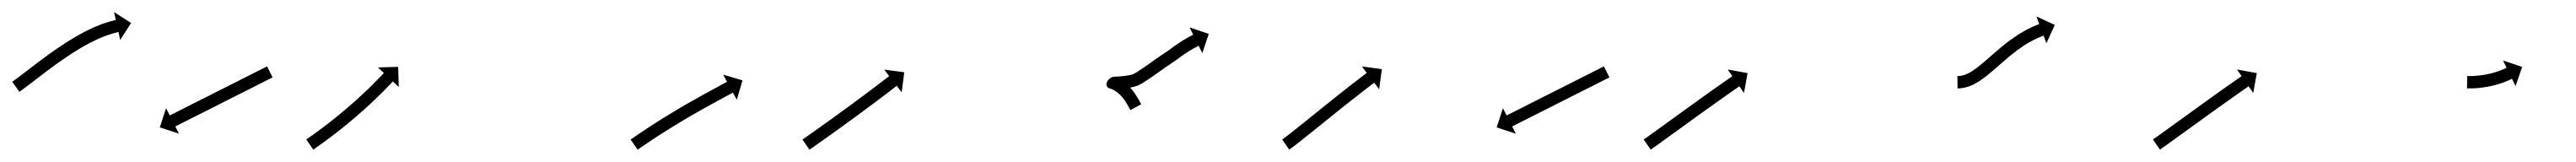

<svg xmlns="http://www.w3.org/2000/svg" viewBox="-49 -345 4183 263"><path d="M-27.7 -213.3C-28.2 -212.9 -28.6 -212.6 -29.1 -212.3L-17.5 -195.9C-17.1 -196.3 -16.6 -196.6 -16.1 -197L-16.1 -197L-16.1 -197C-14.7 -198 -13.3 -199 -11.9 -200L-11.9 -200L-11.9 -200C-9.6 -201.7 -7.4 -203.3 -5.2 -205L-5.2 -205L-5.2 -205C-2.2 -207.3 0.7 -209.5 3.6 -211.7L3.7 -211.7L3.7 -211.7C7.2 -214.5 10.8 -217.2 14.3 -219.9L14.3 -219.9L14.3 -219.9C18.3 -223 22.4 -226 26.4 -229.1L26.4 -229.1L26.4 -229.1C30.8 -232.4 35.2 -235.6 39.7 -238.9C39.7 -238.9 39.7 -238.9 39.7 -238.9C39.6 -238.9 39.6 -238.9 39.6 -238.9C44.3 -242.2 49 -245.6 53.8 -248.9C53.8 -248.9 53.7 -248.9 53.7 -248.8C53.7 -248.8 53.7 -248.8 53.7 -248.8C58.5 -252.1 63.4 -255.4 68.3 -258.6C68.3 -258.6 68.3 -258.6 68.3 -258.6C68.2 -258.5 68.2 -258.5 68.2 -258.5C73.1 -261.6 78.1 -264.7 83 -267.7C83 -267.7 83 -267.6 83 -267.6C82.9 -267.6 82.9 -267.6 82.9 -267.6C87.7 -270.4 92.6 -273.1 97.5 -275.7C97.5 -275.7 97.5 -275.6 97.4 -275.6C97.4 -275.6 97.4 -275.6 97.4 -275.6C102 -277.9 106.6 -280.1 111.3 -282.3C111.3 -282.3 111.3 -282.3 111.2 -282.2C111.2 -282.2 111.1 -282.2 111.1 -282.2C115.3 -284 119.5 -285.7 123.7 -287.3C123.7 -287.3 123.7 -287.3 123.6 -287.2C123.6 -287.2 123.5 -287.2 123.5 -287.2C127 -288.4 130.5 -289.6 134 -290.6C134 -290.6 133.9 -290.6 133.9 -290.6C133.8 -290.6 133.8 -290.6 133.8 -290.6C136.1 -291.2 138.5 -291.8 140.9 -292.4C140.9 -292.4 140.8 -292.4 140.8 -292.4C140.8 -292.4 140.7 -292.4 140.7 -292.4C141.6 -292.6 142.5 -292.8 143.4 -293L146.2 -280.1L163.9 -307.7L136.2 -325.4L139.1 -312.5C138.1 -312.3 137.2 -312.1 136.3 -311.9C136.3 -311.9 136.2 -311.9 136.2 -311.9C136.2 -311.9 136.2 -311.9 136.2 -311.9C133.6 -311.2 131 -310.5 128.4 -309.8C128.4 -309.8 128.3 -309.8 128.3 -309.8C128.2 -309.8 128.2 -309.8 128.2 -309.8C124.4 -308.6 120.7 -307.4 116.9 -306.1C116.9 -306.1 116.9 -306.1 116.8 -306C116.8 -306 116.7 -306 116.7 -306C112.2 -304.3 107.7 -302.5 103.2 -300.6C103.2 -300.6 103.2 -300.6 103.1 -300.5C103.1 -300.5 103 -300.5 103 -300.5C98.1 -298.2 93.2 -295.9 88.3 -293.4C88.3 -293.4 88.3 -293.4 88.3 -293.4C88.2 -293.4 88.2 -293.3 88.2 -293.3C83 -290.6 78 -287.8 72.9 -284.9C72.9 -284.9 72.9 -284.9 72.9 -284.9C72.8 -284.9 72.8 -284.8 72.8 -284.8C67.7 -281.8 62.6 -278.6 57.5 -275.4C57.5 -275.4 57.5 -275.4 57.5 -275.4C57.4 -275.4 57.4 -275.3 57.4 -275.3C52.4 -272.1 47.4 -268.7 42.4 -265.3C42.4 -265.3 42.4 -265.3 42.4 -265.3C42.3 -265.3 42.3 -265.3 42.3 -265.3C37.5 -261.9 32.7 -258.5 27.9 -255.1C27.9 -255.1 27.9 -255.1 27.9 -255.1C27.9 -255 27.9 -255 27.9 -255C23.4 -251.7 18.9 -248.4 14.4 -245.1L14.4 -245.1L14.4 -245.1C10.3 -242 6.2 -238.9 2.2 -235.8L2.2 -235.8L2.2 -235.8C-1.4 -233.1 -4.9 -230.3 -8.5 -227.6L-8.5 -227.6L-8.5 -227.6C-11.4 -225.4 -14.3 -223.2 -17.2 -221L-17.2 -221L-17.2 -221C-19.4 -219.4 -21.6 -217.7 -23.7 -216.1L-23.7 -216.1L-23.7 -216.2C-25 -215.2 -26.4 -214.2 -27.7 -213.2L-27.7 -213.3ZM392 -218.5C392.5 -218.8 393.1 -219.1 393.7 -219.4L384.7 -237.2C384.1 -236.9 383.5 -236.6 383 -236.4C381.3 -235.5 379.6 -234.7 377.9 -233.8C375.3 -232.5 372.7 -231.2 370.1 -229.9C366.8 -228.2 363.4 -226.5 360 -224.8C356 -222.8 352.1 -220.8 348.1 -218.8C343.6 -216.5 339.2 -214.3 334.7 -212C330 -209.6 325.2 -207.2 320.4 -204.8C315.5 -202.4 310.6 -199.9 305.7 -197.4C300.8 -194.9 295.9 -192.5 291 -190C286.2 -187.6 281.4 -185.2 276.7 -182.8C272.2 -180.5 267.8 -178.3 263.3 -176.1C259.3 -174 255.4 -172 251.4 -170C248 -168.3 244.6 -166.6 241.3 -164.9C238.7 -163.6 236.1 -162.3 233.5 -161C231.8 -160.2 230.1 -159.3 228.4 -158.5C227.8 -158.2 227.3 -157.9 226.7 -157.6L220.7 -169.3L210.5 -138.2L241.6 -128L235.7 -139.7C236.3 -140 236.9 -140.3 237.4 -140.6C239.1 -141.5 240.8 -142.3 242.5 -143.1C245.1 -144.5 247.7 -145.8 250.3 -147.1C253.6 -148.8 257 -150.5 260.4 -152.2C264.4 -154.2 268.3 -156.2 272.3 -158.2C276.8 -160.4 281.2 -162.7 285.7 -164.9C290.4 -167.3 295.2 -169.7 300 -172.1C304.9 -174.6 309.8 -177.1 314.7 -179.6C319.6 -182 324.5 -184.5 329.4 -187C334.2 -189.4 339 -191.8 343.7 -194.2C348.2 -196.4 352.6 -198.7 357.1 -200.9C361.1 -202.9 365 -204.9 369 -206.9C372.4 -208.6 375.8 -210.3 379.1 -212C381.7 -213.3 384.3 -214.7 386.9 -216C388.6 -216.8 390.3 -217.6 392 -218.5Z M449.9 -119.7C449.4 -119.3 448.9 -119 448.4 -118.6L459.7 -102.1C460.2 -102.5 460.8 -102.9 461.3 -103.2L461.3 -103.2L461.3 -103.2C462.8 -104.2 464.3 -105.3 465.7 -106.3L465.7 -106.3L465.7 -106.3C468 -107.9 470.3 -109.5 472.6 -111.2L472.6 -111.2L472.6 -111.2C475.6 -113.3 478.5 -115.4 481.4 -117.6L481.4 -117.6L481.4 -117.6C484.9 -120.2 488.3 -122.7 491.7 -125.3C491.7 -125.3 491.7 -125.3 491.8 -125.3C491.8 -125.3 491.8 -125.4 491.8 -125.4C495.6 -128.3 499.4 -131.2 503.1 -134.2C503.1 -134.2 503.1 -134.2 503.1 -134.2C503.2 -134.2 503.2 -134.2 503.2 -134.2C507.2 -137.4 511.2 -140.6 515.1 -143.8C515.1 -143.8 515.1 -143.8 515.1 -143.8C515.2 -143.9 515.2 -143.9 515.2 -143.9C519.2 -147.2 523.3 -150.6 527.3 -154C527.3 -154 527.3 -154.1 527.3 -154.1C527.4 -154.1 527.4 -154.1 527.4 -154.1C531.4 -157.5 535.3 -161 539.3 -164.5C539.3 -164.5 539.3 -164.5 539.3 -164.5C539.3 -164.5 539.4 -164.5 539.4 -164.5C543.2 -168 547 -171.4 550.7 -174.8C550.7 -174.8 550.7 -174.9 550.7 -174.9C550.8 -174.9 550.8 -174.9 550.8 -174.9C554.3 -178.1 557.7 -181.4 561.2 -184.7C561.2 -184.7 561.2 -184.7 561.2 -184.7C561.2 -184.7 561.2 -184.8 561.2 -184.8C564.3 -187.7 567.4 -190.7 570.4 -193.7L570.4 -193.7L570.5 -193.7C573 -196.3 575.6 -198.9 578.1 -201.4L578.1 -201.4L578.1 -201.5C580.1 -203.4 582 -205.4 583.9 -207.5L584 -207.5L584 -207.5C585.2 -208.8 586.4 -210.1 587.7 -211.4L587.7 -211.4L587.7 -211.4C588.1 -211.8 588.5 -212.3 589 -212.8L598.6 -203.7L597.6 -236.5L564.8 -235.5L574.4 -226.4C574 -226 573.5 -225.5 573.1 -225.1L573.1 -225.1L573.1 -225.1C571.9 -223.8 570.7 -222.6 569.5 -221.3L569.5 -221.3L569.5 -221.3C567.6 -219.3 565.7 -217.4 563.8 -215.4L563.8 -215.4L563.8 -215.5C561.4 -212.9 558.9 -210.4 556.3 -207.9L556.4 -207.9L556.4 -207.9C553.4 -205 550.4 -202.1 547.4 -199.1C547.4 -199.1 547.4 -199.2 547.4 -199.2C547.4 -199.2 547.4 -199.2 547.4 -199.2C544 -196 540.6 -192.7 537.1 -189.5C537.1 -189.5 537.2 -189.5 537.2 -189.6C537.2 -189.6 537.2 -189.6 537.2 -189.6C533.5 -186.2 529.8 -182.8 526 -179.4C526 -179.4 526 -179.5 526 -179.5C526.1 -179.5 526.1 -179.5 526.1 -179.5C522.2 -176.1 518.3 -172.6 514.3 -169.3C514.3 -169.3 514.3 -169.3 514.3 -169.3C514.4 -169.3 514.4 -169.3 514.4 -169.3C510.4 -165.9 506.4 -162.6 502.4 -159.3C502.4 -159.3 502.4 -159.3 502.4 -159.3C502.5 -159.3 502.5 -159.3 502.5 -159.3C498.6 -156.1 494.7 -153 490.7 -149.8C490.7 -149.8 490.7 -149.9 490.7 -149.9C490.7 -149.9 490.8 -149.9 490.8 -149.9C487.1 -147 483.3 -144.1 479.6 -141.2C479.6 -141.2 479.6 -141.2 479.6 -141.2C479.6 -141.3 479.6 -141.3 479.6 -141.3C476.3 -138.7 472.9 -136.2 469.5 -133.7L469.6 -133.7L469.6 -133.7C466.7 -131.6 463.8 -129.5 460.9 -127.4L460.9 -127.4L461 -127.4C458.7 -125.8 456.5 -124.3 454.2 -122.7L454.3 -122.7L454.3 -122.7C452.8 -121.7 451.4 -120.7 449.9 -119.7L449.9 -119.7Z M976.8 -119.6C976.2 -119.2 975.7 -118.8 975.1 -118.4L986.5 -102C987.1 -102.4 987.7 -102.8 988.2 -103.2L988.2 -103.2L988.2 -103.2C989.8 -104.3 991.4 -105.4 993 -106.5L993 -106.5L993 -106.5C995.4 -108.2 997.9 -109.8 1000.4 -111.5L1000.4 -111.5L1000.4 -111.5C1003.6 -113.7 1006.8 -115.8 1010.1 -118L1010 -118L1010 -118C1013.9 -120.5 1017.7 -123 1021.6 -125.5L1021.6 -125.5L1021.5 -125.5C1025.9 -128.3 1030.2 -131 1034.5 -133.7L1034.5 -133.7L1034.5 -133.7C1039.1 -136.6 1043.8 -139.5 1048.5 -142.4L1048.4 -142.4L1048.4 -142.3C1053.3 -145.3 1058.1 -148.2 1063 -151.1L1062.9 -151L1062.9 -151C1067.8 -153.9 1072.7 -156.7 1077.5 -159.6L1077.5 -159.5L1077.5 -159.5C1082.2 -162.2 1087 -164.9 1091.7 -167.6L1091.7 -167.6L1091.7 -167.6C1096.1 -170.1 1100.6 -172.5 1105 -175L1105 -175L1105 -175C1108.9 -177.1 1112.9 -179.3 1116.9 -181.5L1116.9 -181.5L1116.9 -181.5C1120.2 -183.3 1123.6 -185.1 1126.9 -186.9C1129.5 -188.3 1132 -189.7 1134.6 -191.1C1136.2 -191.9 1137.9 -192.8 1139.5 -193.7C1140.1 -194 1140.6 -194.3 1141.2 -194.7L1147.5 -183.1L1156.8 -214.5L1125.4 -223.8L1131.7 -212.2C1131.1 -211.9 1130.5 -211.6 1130 -211.3C1128.3 -210.4 1126.7 -209.5 1125.1 -208.7C1122.5 -207.3 1119.9 -205.9 1117.4 -204.5C1114 -202.7 1110.7 -200.9 1107.3 -199L1107.3 -199L1107.3 -199C1103.3 -196.9 1099.3 -194.7 1095.4 -192.5L1095.3 -192.5L1095.3 -192.5C1090.9 -190 1086.4 -187.5 1081.9 -185L1081.9 -185L1081.9 -185C1077.1 -182.3 1072.3 -179.6 1067.6 -176.9L1067.6 -176.9L1067.5 -176.9C1062.6 -174 1057.7 -171.2 1052.8 -168.3L1052.8 -168.3L1052.8 -168.3C1047.8 -165.3 1043 -162.4 1038.1 -159.4L1038.1 -159.4L1038 -159.4C1033.3 -156.5 1028.6 -153.6 1023.9 -150.7L1023.9 -150.7L1023.9 -150.7C1019.5 -147.9 1015.1 -145.1 1010.7 -142.3L1010.7 -142.3L1010.7 -142.3C1006.8 -139.8 1002.9 -137.2 999 -134.7L999 -134.7L999 -134.6C995.7 -132.5 992.5 -130.3 989.2 -128.1L989.2 -128.1L989.2 -128.1C986.7 -126.4 984.2 -124.7 981.7 -123L981.6 -122.9L981.6 -122.9C980 -121.8 978.4 -120.7 976.8 -119.6L976.8 -119.6Z M1255.8 -119.6C1255.2 -119.2 1254.7 -118.8 1254.1 -118.4L1265.6 -102C1266.1 -102.4 1266.7 -102.8 1267.2 -103.2C1268.7 -104.2 1270.2 -105.3 1271.8 -106.3C1274.1 -108 1276.5 -109.7 1278.9 -111.3C1281.9 -113.5 1285 -115.6 1288 -117.8L1288 -117.8L1288 -117.8C1291.6 -120.3 1295.2 -122.9 1298.9 -125.5L1298.9 -125.5L1298.9 -125.5C1302.9 -128.3 1306.9 -131.2 1310.9 -134.1L1310.9 -134.1L1310.9 -134.1C1315.2 -137.2 1319.5 -140.3 1323.8 -143.4L1323.8 -143.4L1323.8 -143.4C1328.2 -146.6 1332.6 -149.8 1337 -153L1337 -153L1337 -153C1341.4 -156.3 1345.8 -159.5 1350.2 -162.7L1350.2 -162.7L1350.2 -162.7C1354.5 -165.9 1358.7 -169 1363 -172.2L1363 -172.2L1363 -172.2C1366.9 -175.1 1370.9 -178.1 1374.8 -181L1374.8 -181L1374.8 -181C1378.4 -183.7 1381.9 -186.4 1385.4 -189L1385.4 -189L1385.5 -189C1388.4 -191.3 1391.4 -193.6 1394.4 -195.8C1396.7 -197.6 1399 -199.3 1401.3 -201.1C1402.7 -202.2 1404.2 -203.3 1405.7 -204.5C1406.2 -204.9 1406.7 -205.3 1407.2 -205.7L1415.3 -195.2L1419.5 -227.7L1387 -232L1395 -221.5C1394.5 -221.1 1394 -220.7 1393.5 -220.3C1392 -219.2 1390.6 -218.1 1389.1 -217C1386.8 -215.2 1384.5 -213.5 1382.3 -211.7C1379.3 -209.5 1376.3 -207.2 1373.4 -205L1373.4 -205L1373.4 -205C1369.9 -202.3 1366.3 -199.7 1362.8 -197L1362.8 -197L1362.8 -197C1358.9 -194.1 1355 -191.1 1351 -188.2L1351 -188.2L1351 -188.2C1346.8 -185.1 1342.6 -181.9 1338.3 -178.8L1338.4 -178.8L1338.4 -178.8C1334 -175.6 1329.6 -172.4 1325.2 -169.2L1325.2 -169.2L1325.2 -169.2C1320.8 -166 1316.4 -162.8 1312 -159.6L1312.1 -159.6L1312.1 -159.6C1307.8 -156.5 1303.5 -153.4 1299.2 -150.3L1299.3 -150.4L1299.3 -150.4C1295.3 -147.5 1291.3 -144.6 1287.2 -141.8L1287.3 -141.8L1287.3 -141.8C1283.7 -139.2 1280.1 -136.7 1276.5 -134.1L1276.5 -134.1L1276.5 -134.1C1273.4 -132 1270.4 -129.8 1267.4 -127.7C1265 -126 1262.7 -124.4 1260.3 -122.7C1258.8 -121.7 1257.3 -120.6 1255.8 -119.6Z M1754.7 -201.4C1772 -193.3 1778.3 -182 1786.7 -166.3L1804.3 -175.7C1793.8 -195.4 1784.5 -209.5 1763.1 -219.5C1763 -219.5 1762.1 -219.8 1761.3 -220C1760.4 -220.2 1759.5 -220.4 1759.3 -220.4C1754.5 -220.6 1768.4 -213.7 1768.3 -208.8C1768.2 -200.3 1754.2 -200.4 1761.3 -200.5C1761.3 -200.5 1761.3 -200.5 1761.4 -200.5C1761.4 -200.5 1761.4 -200.5 1761.4 -200.5C1763.9 -200.6 1766.4 -200.7 1768.8 -200.8C1768.8 -200.8 1768.9 -200.8 1768.9 -200.8C1768.9 -200.8 1769 -200.8 1769 -200.8C1772.1 -201.1 1775.3 -201.3 1778.4 -201.7C1778.4 -201.7 1778.5 -201.7 1778.5 -201.7C1778.6 -201.7 1778.6 -201.7 1778.6 -201.7C1782.1 -202.1 1785.5 -202.7 1788.9 -203.3C1788.9 -203.3 1789 -203.3 1789.1 -203.4C1789.2 -203.4 1789.3 -203.4 1789.3 -203.4C1792.3 -204.1 1795.3 -204.9 1798.2 -205.9C1798.2 -205.9 1798.4 -205.9 1798.6 -206C1798.7 -206.1 1798.9 -206.1 1798.9 -206.1C1802 -207.5 1804.9 -209.3 1807.7 -211C1807.7 -211 1807.8 -211 1807.9 -211C1807.9 -211.1 1808 -211.1 1808 -211.1C1812.1 -213.7 1816.2 -216.4 1820.2 -219.1C1820.2 -219.1 1820.2 -219.1 1820.2 -219.2C1820.3 -219.2 1820.3 -219.2 1820.3 -219.2C1824.7 -222.3 1829.1 -225.3 1833.4 -228.4C1837.9 -231.6 1842.4 -234.7 1846.8 -237.9C1846.8 -237.9 1846.8 -237.9 1846.8 -237.8C1846.8 -237.8 1846.8 -237.8 1846.8 -237.8C1851.1 -240.8 1855.5 -243.7 1859.8 -246.6C1859.8 -246.6 1859.8 -246.6 1859.8 -246.6C1859.8 -246.6 1859.8 -246.6 1859.8 -246.6C1863.1 -248.8 1866.3 -251.3 1869.5 -253.7C1869.5 -253.7 1869.4 -253.6 1869.4 -253.6C1869.3 -253.5 1869.2 -253.5 1869.2 -253.5C1873 -256.2 1876.7 -258.7 1880.6 -261.2C1880.6 -261.2 1880.5 -261.2 1880.5 -261.1C1880.4 -261.1 1880.4 -261.1 1880.4 -261.1C1883.4 -262.9 1886.4 -264.7 1889.5 -266.5C1889.5 -266.5 1889.5 -266.5 1889.4 -266.4C1889.4 -266.4 1889.4 -266.4 1889.4 -266.4C1891.4 -267.5 1893.4 -268.6 1895.5 -269.6C1895.5 -269.6 1895.4 -269.6 1895.4 -269.6C1895.4 -269.6 1895.4 -269.6 1895.4 -269.6C1896.1 -270 1896.9 -270.3 1897.6 -270.7L1903.5 -258.9L1914 -290L1882.9 -300.5L1888.7 -288.6C1888 -288.3 1887.2 -287.9 1886.4 -287.5C1886.4 -287.5 1886.4 -287.5 1886.4 -287.5C1886.4 -287.5 1886.3 -287.4 1886.3 -287.4C1884.1 -286.3 1882 -285.2 1879.8 -284C1879.8 -284 1879.8 -284 1879.7 -283.9C1879.7 -283.9 1879.7 -283.9 1879.7 -283.9C1876.4 -282 1873.1 -280.1 1869.9 -278.1C1869.9 -278.1 1869.9 -278.1 1869.8 -278.1C1869.8 -278 1869.8 -278 1869.8 -278C1865.7 -275.4 1861.6 -272.6 1857.6 -269.8C1857.6 -269.8 1857.6 -269.8 1857.5 -269.7C1857.5 -269.7 1857.4 -269.6 1857.4 -269.6C1854.6 -267.5 1851.8 -265.3 1848.9 -263.3C1848.9 -263.3 1848.8 -263.3 1848.8 -263.3C1848.8 -263.3 1848.8 -263.3 1848.8 -263.3C1844.3 -260.3 1839.9 -257.3 1835.5 -254.3C1835.5 -254.3 1835.5 -254.3 1835.5 -254.3C1835.4 -254.3 1835.4 -254.3 1835.4 -254.3C1830.9 -251.1 1826.4 -248 1821.9 -244.8C1817.5 -241.7 1813.2 -238.6 1808.8 -235.6C1808.8 -235.6 1808.9 -235.6 1808.9 -235.6C1808.9 -235.6 1808.9 -235.7 1808.9 -235.7C1805.1 -233.1 1801.2 -230.5 1797.3 -228C1797.3 -228 1797.4 -228.1 1797.4 -228.1C1797.5 -228.1 1797.6 -228.2 1797.6 -228.2C1795.4 -226.9 1793.2 -225.5 1791 -224.5C1791 -224.5 1791.1 -224.6 1791.3 -224.6C1791.5 -224.7 1791.7 -224.8 1791.7 -224.8C1789.4 -224 1787.2 -223.4 1784.9 -222.9C1784.9 -222.9 1785 -222.9 1785 -222.9C1785.1 -222.9 1785.2 -223 1785.2 -223C1782.2 -222.4 1779.1 -221.9 1776.1 -221.5C1776.1 -221.5 1776.1 -221.5 1776.2 -221.5C1776.3 -221.6 1776.3 -221.6 1776.3 -221.6C1773.4 -221.3 1770.5 -221 1767.6 -220.8C1767.6 -220.8 1767.7 -220.8 1767.7 -220.8C1767.7 -220.8 1767.8 -220.8 1767.8 -220.8C1765.5 -220.7 1763.2 -220.6 1760.9 -220.5C1760.9 -220.5 1760.9 -220.5 1760.9 -220.5C1760.9 -220.5 1761 -220.5 1761 -220.5C1749.5 -220.3 1739.4 -201.3 1758.5 -200.4C1758.6 -200.4 1757.6 -200.7 1756.6 -200.9C1755.6 -201.2 1754.6 -201.4 1754.7 -201.4Z M2034.4 -119.3C2034 -119 2033.6 -118.8 2033.2 -118.5L2044.7 -102.1C2045.1 -102.4 2045.5 -102.7 2045.9 -103C2045.9 -103 2045.9 -103 2045.9 -103C2045.9 -103 2046 -103 2046 -103C2047.3 -103.9 2048.6 -104.9 2049.9 -105.9C2049.9 -105.9 2049.9 -105.9 2049.9 -105.9C2049.9 -105.9 2049.9 -105.9 2049.9 -105.9C2052.1 -107.5 2054.2 -109.2 2056.4 -110.8L2056.4 -110.9L2056.4 -110.9C2059.3 -113.1 2062.2 -115.4 2065.1 -117.6L2065.1 -117.7L2065.1 -117.7C2068.5 -120.4 2072 -123.1 2075.4 -125.9L2075.4 -125.9L2075.4 -125.9C2079.3 -129 2083.1 -132.1 2087 -135.2C2091.2 -138.6 2095.3 -141.9 2099.5 -145.2C2103.8 -148.7 2108.1 -152.2 2112.4 -155.6C2116.7 -159.1 2121 -162.5 2125.3 -166L2125.3 -166L2125.3 -166C2129.5 -169.3 2133.7 -172.7 2137.9 -176L2137.9 -176L2137.9 -176C2141.9 -179.1 2145.8 -182.2 2149.8 -185.3L2149.8 -185.3L2149.8 -185.3C2153.3 -188.1 2156.9 -190.9 2160.5 -193.7L2160.5 -193.7L2160.5 -193.7C2163.5 -196 2166.5 -198.4 2169.5 -200.7L2169.5 -200.7L2169.5 -200.7C2171.9 -202.5 2174.2 -204.3 2176.6 -206.1L2176.6 -206.1L2176.5 -206.1C2178.1 -207.2 2179.6 -208.4 2181.1 -209.5C2181.6 -209.9 2182.2 -210.3 2182.7 -210.7L2190.7 -200.2L2195.1 -232.7L2162.7 -237.2L2170.6 -226.7C2170.1 -226.3 2169.5 -225.9 2169 -225.5C2167.5 -224.3 2166 -223.1 2164.4 -222L2164.4 -222L2164.4 -222C2162.1 -220.2 2159.7 -218.4 2157.3 -216.5L2157.3 -216.5L2157.3 -216.5C2154.3 -214.2 2151.2 -211.8 2148.2 -209.5L2148.2 -209.5L2148.2 -209.5C2144.6 -206.7 2141 -203.9 2137.4 -201.1L2137.4 -201.1L2137.4 -201.1C2133.5 -198 2129.5 -194.8 2125.5 -191.7L2125.5 -191.7L2125.5 -191.7C2121.3 -188.3 2117.1 -185 2112.9 -181.6L2112.9 -181.6L2112.8 -181.6C2108.5 -178.2 2104.2 -174.7 2099.8 -171.2C2095.5 -167.8 2091.2 -164.3 2086.9 -160.8C2082.8 -157.5 2078.6 -154.1 2074.5 -150.8C2070.6 -147.7 2066.8 -144.6 2062.9 -141.5L2062.9 -141.5L2062.9 -141.5C2059.5 -138.8 2056.1 -136 2052.6 -133.3L2052.7 -133.3L2052.7 -133.3C2049.8 -131.1 2047 -128.9 2044.1 -126.7L2044.2 -126.7L2044.2 -126.7C2042.1 -125.1 2040 -123.5 2037.9 -121.9C2037.9 -121.9 2037.9 -121.9 2037.9 -121.9C2037.9 -121.9 2037.9 -121.9 2037.9 -121.9C2036.7 -121 2035.5 -120.1 2034.3 -119.2C2034.3 -119.2 2034.3 -119.3 2034.3 -119.3C2034.3 -119.3 2034.4 -119.3 2034.4 -119.3ZM2563 -218.5C2563.5 -218.8 2564.1 -219.1 2564.7 -219.4L2555.7 -237.2C2555.1 -236.9 2554.5 -236.6 2554 -236.4C2552.3 -235.5 2550.6 -234.7 2548.9 -233.8C2546.3 -232.5 2543.7 -231.2 2541.1 -229.9C2537.8 -228.2 2534.4 -226.5 2531 -224.8C2527 -222.8 2523.1 -220.8 2519.1 -218.8C2514.6 -216.5 2510.2 -214.3 2505.7 -212C2501 -209.6 2496.2 -207.2 2491.4 -204.8C2486.5 -202.4 2481.6 -199.9 2476.7 -197.4C2471.8 -194.9 2466.9 -192.5 2462 -190C2457.2 -187.6 2452.4 -185.2 2447.7 -182.8C2443.2 -180.5 2438.8 -178.3 2434.3 -176.1C2430.3 -174 2426.4 -172 2422.4 -170C2419 -168.3 2415.6 -166.6 2412.3 -164.9C2409.7 -163.6 2407.1 -162.3 2404.5 -161C2402.8 -160.2 2401.1 -159.3 2399.4 -158.5C2398.8 -158.2 2398.3 -157.9 2397.7 -157.6L2391.7 -169.3L2381.5 -138.2L2412.6 -128L2406.7 -139.7C2407.3 -140 2407.9 -140.3 2408.4 -140.6C2410.1 -141.5 2411.8 -142.3 2413.5 -143.1C2416.1 -144.5 2418.7 -145.8 2421.3 -147.1C2424.6 -148.8 2428 -150.5 2431.4 -152.2C2435.4 -154.2 2439.3 -156.2 2443.3 -158.2C2447.8 -160.4 2452.2 -162.7 2456.7 -164.9C2461.4 -167.3 2466.2 -169.7 2471 -172.1C2475.9 -174.6 2480.8 -177.1 2485.7 -179.6C2490.6 -182 2495.5 -184.5 2500.4 -187C2505.2 -189.4 2510 -191.8 2514.7 -194.2C2519.2 -196.4 2523.6 -198.7 2528.1 -200.9C2532.1 -202.9 2536 -204.9 2540 -206.9C2543.4 -208.6 2546.8 -210.3 2550.1 -212C2552.7 -213.3 2555.3 -214.7 2557.9 -216C2559.6 -216.8 2561.3 -217.6 2563 -218.5Z M2621.8 -119.6C2621.3 -119.2 2620.8 -118.9 2620.3 -118.5L2631.7 -102.1C2632.2 -102.4 2632.7 -102.8 2633.2 -103.1L2633.2 -103.2L2633.2 -103.2C2634.7 -104.2 2636.1 -105.2 2637.6 -106.3L2637.6 -106.3L2637.6 -106.3C2639.9 -107.9 2642.3 -109.6 2644.6 -111.2L2644.6 -111.2L2644.6 -111.2C2647.6 -113.4 2650.7 -115.6 2653.7 -117.8C2657.3 -120.4 2660.9 -123 2664.5 -125.6C2668.6 -128.5 2672.6 -131.4 2676.6 -134.3C2681 -137.5 2685.3 -140.6 2689.6 -143.7C2694.1 -147 2698.5 -150.2 2703 -153.4C2707.5 -156.6 2712 -159.9 2716.5 -163.1C2720.8 -166.2 2725.2 -169.3 2729.5 -172.4C2733.6 -175.3 2737.7 -178.2 2741.8 -181.1C2745.5 -183.7 2749.1 -186.3 2752.8 -188.9C2755.9 -191.1 2759 -193.3 2762.1 -195.5C2764.5 -197.2 2767 -198.9 2769.4 -200.5C2770.9 -201.6 2772.5 -202.7 2774 -203.8C2774.6 -204.2 2775.1 -204.5 2775.7 -204.9L2783.2 -194.1L2789 -226.3L2756.8 -232.2L2764.3 -221.4C2763.7 -221 2763.2 -220.6 2762.6 -220.2C2761 -219.1 2759.5 -218 2757.9 -216.9C2755.5 -215.3 2753.1 -213.6 2750.7 -211.9C2747.5 -209.7 2744.4 -207.5 2741.3 -205.3C2737.6 -202.7 2733.9 -200.1 2730.2 -197.5C2726.1 -194.5 2722 -191.6 2717.9 -188.7C2713.6 -185.6 2709.2 -182.5 2704.8 -179.3C2700.3 -176.1 2695.8 -172.9 2691.3 -169.6C2686.8 -166.4 2682.4 -163.2 2677.9 -159.9C2673.6 -156.8 2669.2 -153.7 2664.9 -150.5C2660.9 -147.6 2656.8 -144.7 2652.8 -141.8C2649.2 -139.2 2645.6 -136.6 2642 -134C2639 -131.8 2636 -129.7 2633 -127.5L2633 -127.5L2633 -127.5C2630.7 -125.9 2628.4 -124.2 2626.1 -122.6L2626.1 -122.6L2626.1 -122.6C2624.6 -121.6 2623.2 -120.6 2621.7 -119.6L2621.7 -119.6Z M3130.8 -221.5C3130.5 -221.5 3130.2 -221.5 3129.8 -221.5L3130 -201.5C3130.4 -201.5 3130.8 -201.5 3131.2 -201.5C3131.2 -201.5 3131.2 -201.5 3131.2 -201.5C3131.3 -201.5 3131.3 -201.5 3131.3 -201.5C3132.5 -201.6 3133.6 -201.6 3134.7 -201.7C3134.7 -201.7 3134.8 -201.7 3134.9 -201.7C3135 -201.7 3135 -201.7 3135 -201.7C3136.8 -201.9 3138.5 -202.2 3140.2 -202.5C3140.2 -202.5 3140.3 -202.5 3140.4 -202.5C3140.5 -202.5 3140.6 -202.5 3140.6 -202.5C3142.9 -203 3145.1 -203.6 3147.3 -204.3C3147.3 -204.3 3147.4 -204.3 3147.5 -204.4C3147.6 -204.4 3147.7 -204.4 3147.7 -204.4C3150.5 -205.4 3153.2 -206.6 3155.8 -207.8C3155.8 -207.8 3155.9 -207.9 3156 -207.9C3156.1 -208 3156.2 -208 3156.2 -208C3159.4 -209.7 3162.6 -211.5 3165.6 -213.4C3165.6 -213.4 3165.7 -213.5 3165.8 -213.5C3165.9 -213.6 3165.9 -213.6 3165.9 -213.6C3169.5 -216.1 3173.1 -218.7 3176.5 -221.3C3176.5 -221.3 3176.6 -221.3 3176.6 -221.4C3176.7 -221.4 3176.7 -221.4 3176.7 -221.4C3180.6 -224.6 3184.4 -227.8 3188.2 -231C3188.2 -231 3188.2 -231 3188.2 -231C3188.2 -231 3188.3 -231 3188.3 -231C3192.3 -234.6 3196.4 -238.2 3200.5 -241.7L3200.5 -241.7L3200.5 -241.7C3204.7 -245.4 3208.9 -249.1 3213.2 -252.7C3213.2 -252.7 3213.2 -252.7 3213.2 -252.6C3213.2 -252.6 3213.1 -252.6 3213.1 -252.6C3217.5 -256.1 3221.8 -259.6 3226.3 -263C3226.3 -263 3226.2 -263 3226.2 -262.9C3226.2 -262.9 3226.1 -262.9 3226.1 -262.9C3230.4 -266 3234.7 -269 3239.1 -271.9C3239.1 -271.9 3239.1 -271.9 3239 -271.8C3239 -271.8 3238.9 -271.8 3238.9 -271.8C3242.9 -274.2 3246.9 -276.6 3251 -278.8C3251 -278.8 3250.9 -278.8 3250.9 -278.8C3250.8 -278.7 3250.8 -278.7 3250.8 -278.7C3254.1 -280.4 3257.4 -282 3260.8 -283.6C3260.8 -283.6 3260.7 -283.6 3260.7 -283.5C3260.6 -283.5 3260.6 -283.5 3260.6 -283.5C3262.8 -284.5 3265 -285.4 3267.3 -286.3C3267.3 -286.3 3267.3 -286.3 3267.2 -286.3C3267.2 -286.3 3267.2 -286.2 3267.2 -286.2C3268 -286.6 3268.8 -286.9 3269.7 -287.2L3274.3 -274.8L3287.9 -304.6L3258.1 -318.3L3262.7 -305.9C3261.8 -305.6 3260.9 -305.3 3260.1 -304.9C3260.1 -304.9 3260 -304.9 3260 -304.9C3260 -304.9 3260 -304.9 3260 -304.9C3257.5 -303.9 3255.1 -302.9 3252.6 -301.9C3252.6 -301.9 3252.6 -301.8 3252.5 -301.8C3252.5 -301.8 3252.4 -301.8 3252.4 -301.8C3248.8 -300.1 3245.2 -298.3 3241.6 -296.5C3241.6 -296.5 3241.6 -296.4 3241.5 -296.4C3241.4 -296.4 3241.4 -296.4 3241.4 -296.4C3237 -293.9 3232.7 -291.4 3228.4 -288.8C3228.4 -288.8 3228.3 -288.7 3228.3 -288.7C3228.2 -288.7 3228.2 -288.6 3228.2 -288.6C3223.5 -285.5 3218.9 -282.3 3214.3 -279C3214.3 -279 3214.3 -279 3214.3 -279C3214.2 -278.9 3214.2 -278.9 3214.2 -278.9C3209.5 -275.4 3205 -271.8 3200.5 -268.1C3200.5 -268.1 3200.4 -268 3200.4 -268C3200.4 -268 3200.4 -268 3200.4 -268C3196 -264.3 3191.6 -260.5 3187.3 -256.8L3187.3 -256.8L3187.3 -256.8C3183.2 -253.2 3179.2 -249.7 3175.1 -246.1C3175.1 -246.1 3175.2 -246.2 3175.2 -246.2C3175.2 -246.2 3175.2 -246.2 3175.2 -246.2C3171.6 -243.1 3167.9 -240 3164.2 -237.1C3164.2 -237.1 3164.2 -237.1 3164.3 -237.1C3164.3 -237.2 3164.4 -237.2 3164.4 -237.2C3161.2 -234.8 3158 -232.4 3154.7 -230.2C3154.7 -230.2 3154.8 -230.2 3154.8 -230.3C3154.9 -230.3 3155 -230.4 3155 -230.4C3152.4 -228.7 3149.7 -227.2 3147 -225.7C3147 -225.7 3147.1 -225.8 3147.2 -225.8C3147.3 -225.9 3147.3 -225.9 3147.3 -225.9C3145.3 -225 3143.1 -224 3141 -223.3C3141 -223.3 3141.1 -223.3 3141.2 -223.3C3141.3 -223.4 3141.4 -223.4 3141.4 -223.4C3139.8 -222.9 3138.1 -222.5 3136.4 -222.1C3136.4 -222.1 3136.5 -222.1 3136.6 -222.1C3136.7 -222.2 3136.8 -222.2 3136.8 -222.2C3135.5 -222 3134.3 -221.8 3133 -221.6C3133 -221.6 3133 -221.6 3133.1 -221.6C3133.2 -221.6 3133.3 -221.7 3133.3 -221.7C3132.4 -221.6 3131.5 -221.5 3130.7 -221.5C3130.7 -221.5 3130.7 -221.5 3130.8 -221.5C3130.8 -221.5 3130.8 -221.5 3130.8 -221.5Z M3448.8 -119.6C3448.3 -119.2 3447.8 -118.9 3447.3 -118.5L3458.7 -102.1C3459.2 -102.4 3459.7 -102.8 3460.2 -103.1L3460.2 -103.2L3460.2 -103.2C3461.7 -104.2 3463.1 -105.2 3464.6 -106.3L3464.6 -106.3L3464.6 -106.3C3466.9 -107.9 3469.3 -109.6 3471.6 -111.2L3471.6 -111.2L3471.6 -111.2C3474.6 -113.4 3477.7 -115.6 3480.7 -117.8C3484.3 -120.4 3487.9 -123 3491.5 -125.6C3495.6 -128.5 3499.6 -131.4 3503.6 -134.3C3508 -137.5 3512.3 -140.6 3516.6 -143.7C3521.1 -147 3525.5 -150.2 3530 -153.4C3534.5 -156.6 3539 -159.9 3543.5 -163.1C3547.8 -166.2 3552.2 -169.3 3556.5 -172.4C3560.6 -175.3 3564.7 -178.2 3568.8 -181.1C3572.5 -183.7 3576.1 -186.3 3579.8 -188.9C3582.9 -191.1 3586 -193.3 3589.1 -195.5C3591.5 -197.2 3594 -198.9 3596.4 -200.5C3597.9 -201.6 3599.5 -202.7 3601 -203.8C3601.6 -204.2 3602.1 -204.5 3602.7 -204.9L3610.2 -194.1L3616 -226.3L3583.8 -232.2L3591.3 -221.4C3590.7 -221 3590.2 -220.6 3589.6 -220.2C3588 -219.1 3586.5 -218 3584.9 -216.9C3582.5 -215.3 3580.1 -213.6 3577.7 -211.9C3574.5 -209.7 3571.4 -207.5 3568.3 -205.3C3564.6 -202.7 3560.9 -200.1 3557.2 -197.5C3553.1 -194.5 3549 -191.6 3544.9 -188.7C3540.6 -185.6 3536.2 -182.5 3531.8 -179.3C3527.3 -176.1 3522.8 -172.9 3518.3 -169.6C3513.8 -166.4 3509.4 -163.2 3504.9 -159.9C3500.6 -156.8 3496.2 -153.7 3491.9 -150.5C3487.9 -147.6 3483.8 -144.7 3479.8 -141.8C3476.2 -139.2 3472.6 -136.6 3469 -134C3466 -131.8 3463 -129.7 3460 -127.5L3460 -127.5L3460 -127.5C3457.7 -125.9 3455.4 -124.2 3453.1 -122.6L3453.1 -122.6L3453.1 -122.6C3451.6 -121.6 3450.2 -120.6 3448.7 -119.6L3448.7 -119.6Z M3958.4 -221.5C3958.1 -221.5 3957.9 -221.5 3957.6 -221.5L3957.4 -201.5C3957.7 -201.5 3957.9 -201.5 3958.2 -201.5L3958.2 -201.5L3958.3 -201.5C3959.1 -201.5 3959.9 -201.5 3960.7 -201.5C3960.7 -201.5 3960.7 -201.5 3960.7 -201.5C3960.7 -201.5 3960.7 -201.5 3960.7 -201.5C3962 -201.5 3963.2 -201.5 3964.5 -201.5C3964.5 -201.5 3964.5 -201.5 3964.5 -201.5C3964.5 -201.5 3964.5 -201.5 3964.5 -201.5C3966.1 -201.6 3967.7 -201.7 3969.4 -201.7C3969.4 -201.7 3969.4 -201.7 3969.4 -201.7C3969.4 -201.7 3969.5 -201.7 3969.5 -201.7C3971.3 -201.9 3973.2 -202 3975.1 -202.1C3975.1 -202.1 3975.2 -202.1 3975.2 -202.1C3975.2 -202.1 3975.2 -202.1 3975.2 -202.1C3977.3 -202.3 3979.4 -202.6 3981.5 -202.8C3981.5 -202.8 3981.6 -202.8 3981.6 -202.8C3981.6 -202.8 3981.7 -202.8 3981.7 -202.8C3983.9 -203.1 3986.1 -203.4 3988.3 -203.8C3988.3 -203.8 3988.3 -203.8 3988.4 -203.8C3988.4 -203.8 3988.5 -203.8 3988.5 -203.8C3990.7 -204.2 3993 -204.6 3995.2 -205.1C3995.2 -205.1 3995.3 -205.1 3995.3 -205.1C3995.3 -205.1 3995.4 -205.1 3995.4 -205.1C3997.6 -205.6 3999.8 -206.1 4002.1 -206.7C4002.1 -206.7 4002.1 -206.7 4002.1 -206.7C4002.2 -206.7 4002.2 -206.7 4002.2 -206.7C4004.3 -207.3 4006.5 -207.9 4008.6 -208.5C4008.6 -208.5 4008.6 -208.5 4008.6 -208.5C4008.7 -208.5 4008.7 -208.5 4008.7 -208.5C4010.7 -209.2 4012.6 -209.8 4014.6 -210.5C4014.6 -210.5 4014.6 -210.5 4014.6 -210.5C4014.7 -210.5 4014.7 -210.5 4014.7 -210.5C4016.4 -211.1 4018.1 -211.8 4019.8 -212.4C4019.8 -212.4 4019.9 -212.4 4019.9 -212.5C4019.9 -212.5 4020 -212.5 4020 -212.5C4021.4 -213.1 4022.8 -213.6 4024.2 -214.2C4024.2 -214.2 4024.3 -214.3 4024.3 -214.3C4024.3 -214.3 4024.3 -214.3 4024.3 -214.3C4025.4 -214.8 4026.5 -215.3 4027.6 -215.7C4027.6 -215.7 4027.6 -215.8 4027.6 -215.8C4027.6 -215.8 4027.6 -215.8 4027.6 -215.8C4028.3 -216.1 4029 -216.4 4029.7 -216.8L4029.7 -216.8L4029.7 -216.8C4030 -216.9 4030.2 -217 4030.4 -217.1L4036.2 -205.3L4046.9 -236.3L4015.8 -246.9L4021.6 -235.1C4021.4 -235 4021.2 -234.9 4021 -234.8L4021 -234.8L4021 -234.8C4020.4 -234.5 4019.8 -234.2 4019.1 -233.9C4019.1 -233.9 4019.2 -233.9 4019.2 -233.9C4019.2 -233.9 4019.2 -233.9 4019.2 -233.9C4018.2 -233.5 4017.3 -233 4016.3 -232.6C4016.3 -232.6 4016.3 -232.6 4016.3 -232.6C4016.3 -232.6 4016.4 -232.6 4016.4 -232.6C4015.1 -232.1 4013.8 -231.6 4012.5 -231C4012.5 -231 4012.5 -231 4012.5 -231.1C4012.6 -231.1 4012.6 -231.1 4012.6 -231.1C4011.1 -230.5 4009.5 -229.9 4007.9 -229.3C4007.9 -229.3 4008 -229.3 4008 -229.4C4008 -229.4 4008.1 -229.4 4008.1 -229.4C4006.3 -228.8 4004.5 -228.2 4002.7 -227.6C4002.7 -227.6 4002.8 -227.6 4002.8 -227.7C4002.8 -227.7 4002.9 -227.7 4002.9 -227.7C4001 -227.1 3999 -226.6 3997.1 -226C3997.1 -226 3997.1 -226.1 3997.1 -226.1C3997.2 -226.1 3997.2 -226.1 3997.2 -226.1C3995.2 -225.6 3993.2 -225.1 3991.1 -224.6C3991.1 -224.6 3991.1 -224.7 3991.2 -224.7C3991.2 -224.7 3991.3 -224.7 3991.3 -224.7C3989.2 -224.3 3987.1 -223.9 3985 -223.5C3985 -223.5 3985.1 -223.5 3985.1 -223.5C3985.1 -223.5 3985.2 -223.5 3985.2 -223.5C3983.2 -223.2 3981.1 -222.9 3979.1 -222.7C3979.1 -222.7 3979.1 -222.7 3979.1 -222.7C3979.2 -222.7 3979.2 -222.7 3979.2 -222.7C3977.3 -222.4 3975.3 -222.2 3973.4 -222.1C3973.4 -222.1 3973.4 -222.1 3973.5 -222.1C3973.5 -222.1 3973.5 -222.1 3973.5 -222.1C3971.8 -221.9 3970 -221.8 3968.3 -221.7C3968.3 -221.7 3968.3 -221.7 3968.3 -221.7C3968.4 -221.7 3968.4 -221.7 3968.4 -221.7C3966.9 -221.6 3965.4 -221.6 3963.9 -221.5C3963.9 -221.5 3964 -221.5 3964 -221.5C3964 -221.5 3964 -221.5 3964 -221.5C3962.9 -221.5 3961.7 -221.5 3960.6 -221.5C3960.6 -221.5 3960.6 -221.5 3960.6 -221.5C3960.6 -221.5 3960.6 -221.5 3960.6 -221.5C3959.9 -221.5 3959.1 -221.5 3958.4 -221.5L3958.4 -221.5Z"/></svg>

Font: FRB American Cursive Just Arrows Ultra
Style: Bold Italic
Weight: 1000
Italic angle: -25°
Version: Version 2.0;Modular Font Editor K font №1